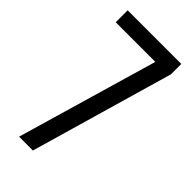

<svg xmlns="http://www.w3.org/2000/svg" viewBox="-219 -742 795 795"><g transform="rotate(45 178.5 -344.0)"><path d="M72 0 252 -618H20V-688H334V-627L153 0Z"/></g></svg>

Font: Saira ExtraCondensed Medium
Style: Regular
Weight: 500
Width: 2
Designer: Hector Gatti with collaboration of the Omnibus-Type team
Foundry: Omnibus-Type
Version: Version 1.101